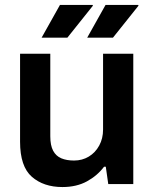

<svg xmlns="http://www.w3.org/2000/svg" viewBox="-20 -743 623 775"><path d="M232 12Q156 12 108.5 -29.5Q61 -71 61 -171V-526H183V-193Q183 -156 194.5 -134.5Q206 -113 227.5 -104Q249 -95 279 -95Q312 -95 338.5 -111Q365 -127 380.5 -155.5Q396 -184 396 -220V-526H518V0H417L407 -70H400Q373 -34 331 -11Q289 12 232 12ZM148 -591 222 -723H354L355 -720L252 -591ZM332 -591 406 -723H538L539 -720L436 -591Z"/></svg>

Font: Archivo Variable SemiBold
Style: Regular
Weight: 600
Designer: Hector Gatti
Foundry: Omnibus-Type
Version: Version 2.001